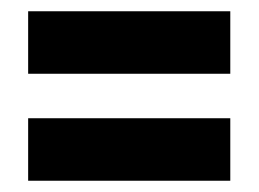

<svg xmlns="http://www.w3.org/2000/svg" viewBox="-20 -512 460 341"><path d="M389 -381H30V-492H389ZM389 -191H30V-302H389Z"/></svg>

Font: Akshar SemiBold
Style: Regular
Weight: 600
Designer: Tall Chai
Foundry: Tall Chai
Version: Version 1.000